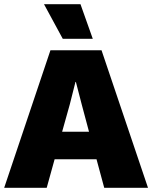

<svg xmlns="http://www.w3.org/2000/svg" viewBox="-23 -901 730 921"><path d="M422 -715H278L188 -881H363ZM477 0 440 -137H239L201 0H-3L219 -660H464L687 0ZM275 -269H404L369 -400L341 -508H339L312 -401Z"/></svg>

Font: Elaine Sans ExtraBold
Style: Regular
Weight: 800
Designer: Wei Huang
Foundry: Wei Huang
Version: Version 2.001;December 24, 2019;FontCreator 12.0.0.2547 64-b